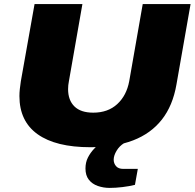

<svg xmlns="http://www.w3.org/2000/svg" viewBox="-20 -708 952 939"><path d="M422 12Q253 12 164 -51.5Q75 -115 75 -238Q75 -255 77 -273Q79 -291 82 -311L149 -688H383L317 -311Q315 -301 314 -291.5Q313 -282 313 -272Q313 -218 344 -187.5Q375 -157 436 -157Q508 -157 553.5 -199Q599 -241 612 -311L678 -688H912L843 -295Q825 -191 771.5 -123Q718 -55 631 -21.5Q544 12 422 12ZM516 211Q486 211 458.5 201.5Q431 192 414.5 171Q398 150 398 116Q398 86 410 62.5Q422 39 439 21Q456 3 472 -12H588L587 -8Q564 6 550 29.5Q536 53 536 73Q536 91 547.5 104.5Q559 118 583 118H654L640 196Q612 203 578.5 207Q545 211 516 211Z"/></svg>

Font: Archivo SemiExpanded Black
Style: Italic
Weight: 900
Width: 6
Italic angle: -10°
Designer: Hector Gatti
Foundry: Omnibus-Type
Version: Version 2.001